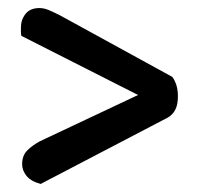

<svg xmlns="http://www.w3.org/2000/svg" viewBox="-20 -535 508 477"><path d="M323 -299 33 -446Q32 -451 32 -456.5Q32 -462 32 -467Q32 -486 43.5 -500.5Q55 -515 78 -515Q89 -515 101 -510Q113 -505 127 -498L408 -344Q422 -325 422 -296Q422 -275 415.5 -262.5Q409 -250 397 -243L81 -78Q56 -85 45.5 -98.5Q35 -112 35 -127Q35 -148 47 -160.5Q59 -173 79 -184Z"/></svg>

Font: Baloo Bhaijaan 2 Medium
Style: Regular
Weight: 500
Designer: Sanskriti Dholi, Noopur Datye and Ek Type
Foundry: Ek Type
Version: Version 1.701